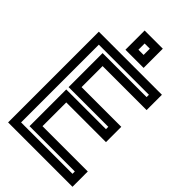

<svg xmlns="http://www.w3.org/2000/svg" viewBox="-263 -938 1046 1046"><g transform="rotate(45 259.5 -415.0)"><path d="M519 0V-68V-93H494H170V-276H451H476V-301V-369V-394H451H170V-556H484H509V-581V-649V-674H484H48H23V-649V0V25H48H494H519V0ZM469 -25H73V-624H459V-606H145H120V-581V-369V-344H145H426V-326H145H120V-301V-68V-43H145H469V-25ZM335 -732V-830V-855H310H220H195V-830V-732V-707H220H310H335V-732ZM285 -757H245V-805H285V-757Z"/></g></svg>

Font: Gamestation DisplayOutline
Style: Regular
Weight: 400
Designer: Jonas Hecksher
Foundry: Jonas Hecksher, Playtypeª, e-types AS
Version: Version 1.003